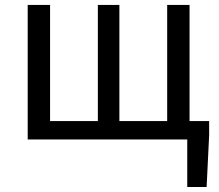

<svg xmlns="http://www.w3.org/2000/svg" viewBox="-20 -563 885 775"><path d="M91.8 0V-543H182.1V-74.2H375V-543H461.9V-74.2H654.8V-543H745.1V-74.2H824.2V-17.1L814 191.9H735.8V0Z"/></svg>

Font: Source Han Sans CN
Style: Regular
Weight: 400
Designer: Ryoko NISHIZUKA  (kana, bopomofo & ideographs); Paul D. Hunt (Latin, Greek & Cyrillic); Sandoll Communications , Soo-you
Foundry: Adobe
Version: Version 2.004;hotconv 1.0.118;makeotfexe 2.5.65603